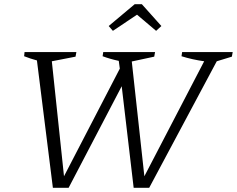

<svg xmlns="http://www.w3.org/2000/svg" viewBox="-20 -895 1129 915"><path d="M232 0 156 -607Q126 -615 95 -627L97 -647H344L340 -625L227 -603L285 -55L551 -568L546 -605Q507 -613 469 -627L472 -647H719L715 -625L608 -602L668 -55L953 -603Q896 -611 845 -627L848 -647H1089L1085 -625L1013 -603L691 0H617L560 -484L307 0ZM656 -875 749 -771 724 -748 633 -825 518 -748 498 -771 622 -875Z"/></svg>

Font: Piazzolla SC Light
Style: Italic
Weight: 300
Italic angle: -11.3°
Designer: Juan Pablo del Peral
Foundry: Huerta Tipografica
Version: Version 1.330